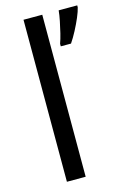

<svg xmlns="http://www.w3.org/2000/svg" viewBox="-117 -815 571 870"><g transform="rotate(-15 168.5 -380.0)"><path d="M173 0H85V-760H173ZM337 -751Q333 -733 321.5 -706Q310 -679 295 -650.5Q280 -622 265 -600H217V-612Q224 -631 230.5 -657.5Q237 -684 242.5 -711.5Q248 -739 250 -760H337Z"/></g></svg>

Font: Noto Sans Old Turkic
Style: Regular
Weight: 400
Designer: Monotype Design Team
Foundry: Monotype Imaging Inc.
Version: Version 2.003; ttfautohint (v1.8.4.7-5d5b)